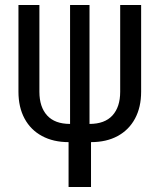

<svg xmlns="http://www.w3.org/2000/svg" viewBox="-20 -570 640 770"><path d="M255 180V0Q194 0 148.5 -24.5Q103 -49 78.5 -94.5Q54 -140 54 -202V-550H138V-202Q138 -141 169 -107Q200 -73 261 -73V-550H339V-73Q400 -73 431 -107Q462 -141 462 -202V-550H546V-202Q546 -140 521.5 -94.5Q497 -49 452 -24.5Q407 0 345 0V180Z"/></svg>

Font: Pitagon Sans Mono
Style: Regular
Weight: 400
Monospace: yes
Designer: Travis Tran
Foundry: Pitagon
Version: Version 1.001;gftools[0.9.26]